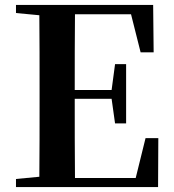

<svg xmlns="http://www.w3.org/2000/svg" viewBox="-20 -761 706 781"><path d="M552 -548H605L603 -741H45V-708L140 -699C141 -597 141 -496 141 -394V-346C141 -243 141 -141 140 -42L45 -33V0H623L624 -199H572L532 -37H285C284 -140 284 -245 284 -359H434L448 -259H493V-500H448L434 -395H284C284 -502 284 -604 285 -703H513Z"/></svg>

Font: GenRyuMin2 TW B
Style: Regular
Weight: 700
Version: Version 2.100;PS 2.1;hotconv 16.6.51;makeotf.lib2.5.65220 DE